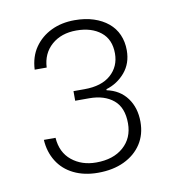

<svg xmlns="http://www.w3.org/2000/svg" viewBox="-59 -828 510 551"><g transform="rotate(-10 196.5 -552.5)"><path d="M184 -331Q144 -331 113.5 -346Q83 -361 66 -388.5Q49 -416 47 -451H81Q84 -408 113 -384.5Q142 -361 184 -361Q234 -361 263.5 -387Q293 -413 293 -456Q293 -502 266.5 -524Q240 -546 196 -546H155V-574H187Q237 -574 264 -598Q291 -622 291 -660Q291 -701 264 -722.5Q237 -744 193 -744Q149 -744 121 -719.5Q93 -695 91 -654H56Q58 -692 76.5 -718.5Q95 -745 125 -759.5Q155 -774 193 -774Q224 -774 248.5 -766Q273 -758 290.5 -743.5Q308 -729 317 -708.5Q326 -688 326 -663Q326 -625 304 -599Q282 -573 249 -563V-560Q287 -552 308 -523.5Q329 -495 329 -454Q329 -417 311 -389.5Q293 -362 260.5 -346.5Q228 -331 184 -331Z"/></g></svg>

Font: Mona Sans ExtraLight
Style: Regular
Weight: 200
Designer: Deni Anggara
Foundry: GitHub
Version: Version 2.000